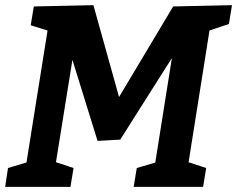

<svg xmlns="http://www.w3.org/2000/svg" viewBox="-21 -724 919 744"><path d="M-1 0 10 -73 104 -101 79 -78 166 -623 182 -600 98 -626 110 -699 341 -704 447 -324H426L650 -699L878 -704L866 -631L776 -601L794 -626L707 -78L698 -99L778 -73L766 0H497L509 -73L605 -101L577 -71L653 -549L676 -548L445 -183L357 -178L242 -549L269 -550L193 -78L185 -99L264 -73L252 0Z"/></svg>

Font: Bitter Thin
Style: Bold Italic
Weight: 700
Italic angle: -9°
Version: Version 3.021